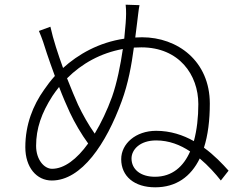

<svg xmlns="http://www.w3.org/2000/svg" viewBox="-20 -794 1040 819"><path d="M504 -585C494 -516 479 -441 458 -381C437 -323 411 -269 384 -224C357 -262 332 -307 313 -347C301 -374 284 -414 266 -460C329 -523 410 -568 504 -585ZM195 -680 146 -662C159 -632 169 -602 180 -566C189 -539 201 -505 214 -470C196 -450 181 -430 168 -411C121 -345 88 -263 88 -166C88 -80 136 -24 201 -24C328 -24 433 -181 499 -362C527 -438 541 -516 551 -591L583 -592C744 -592 826 -475 826 -350C826 -294 820 -240 807 -192C761 -218 707 -236 646 -236C559 -236 497 -181 497 -115C497 -42 553 5 642 5C731 5 794 -40 832 -118C869 -87 900 -52 922 -24L955 -66C929 -95 894 -132 850 -164C867 -217 875 -281 875 -352C875 -534 737 -635 586 -635L557 -634L565 -698C568 -720 571 -753 575 -772L516 -774C519 -746 518 -724 516 -695L510 -629C401 -613 313 -562 249 -504C228 -562 207 -625 195 -680ZM791 -148C763 -84 715 -40 641 -40C579 -40 541 -72 541 -118C541 -155 576 -195 646 -195C701 -195 749 -176 791 -148ZM356 -182C308 -115 254 -74 202 -74C169 -74 134 -112 134 -172C134 -246 157 -312 204 -385C213 -398 222 -411 232 -423C248 -381 265 -342 278 -314C298 -271 328 -220 356 -182Z"/></svg>

Font: Noto Sans KR Light
Style: Regular
Weight: 300
Designer: Ryoko NISHIZUKA 西塚涼子 (kana, bopomofo & ideographs); Paul D. Hunt (Latin, Greek & Cyrillic); Sandoll Communications 산돌커뮤니
Foundry: Adobe
Version: Version 2.004;hotconv 1.0.118;makeotfexe 2.5.65603